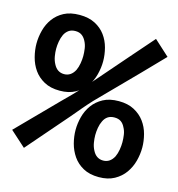

<svg xmlns="http://www.w3.org/2000/svg" viewBox="-101 -740 779 840"><g transform="rotate(15 289.0 -320.0)"><path d="M2 -90 175 -266Q199 -290 216 -307Q233 -324 256 -349L416 -533L507 -637L576 -574L482 -477L311 -303Q288 -278 272.5 -259.5Q257 -241 235 -215L72 -27ZM373 -95Q389 -63 421 -63Q452 -63 469 -95Q476 -110 479 -128Q482 -146 482 -162Q482 -178 479.5 -195.5Q477 -213 469 -227Q462 -242 450.5 -250Q439 -258 421 -258Q403 -258 391 -250Q379 -242 372 -227Q365 -213 362 -195.5Q359 -178 359 -162Q359 -146 362 -128Q365 -110 373 -95ZM421 -332Q462 -332 491 -316.5Q520 -301 538 -276.5Q556 -252 564 -221.5Q572 -191 572 -162Q572 -132 564 -101.5Q556 -71 538 -45.5Q520 -20 491 -4Q462 12 421 12Q379 12 350 -4Q321 -20 303.5 -45.5Q286 -71 278 -101.5Q270 -132 270 -162Q270 -191 278 -221.5Q286 -252 304 -276.5Q322 -301 350.5 -316.5Q379 -332 421 -332ZM110 -416Q126 -384 158 -384Q189 -384 206 -416Q213 -431 216 -449Q219 -467 219 -482Q219 -498 216.5 -515.5Q214 -533 206 -548Q199 -562 187.5 -570.5Q176 -579 158 -579Q140 -579 128 -570.5Q116 -562 109 -548Q102 -533 99 -515.5Q96 -498 96 -482Q96 -467 99 -449Q102 -431 110 -416ZM158 -652Q199 -652 228 -637Q257 -622 275 -597.5Q293 -573 301 -542.5Q309 -512 309 -482Q309 -453 301 -422Q293 -391 275 -366Q257 -341 228 -325Q199 -309 158 -309Q116 -309 87 -325Q58 -341 40.5 -366Q23 -391 15 -422Q7 -453 7 -482Q7 -512 15 -542.5Q23 -573 41 -597.5Q59 -622 87.5 -637Q116 -652 158 -652Z"/></g></svg>

Font: Codetta
Style: Bold
Weight: 700
Designer: Ulrich Proeller
Foundry: PROSA GmbH
Version: Version 2.00;September 29, 2018;FontCreator 11.5.0.2427 64-b